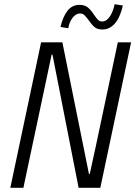

<svg xmlns="http://www.w3.org/2000/svg" viewBox="-20 -891 642 911"><path d="M175 -690H276L402 -66H406L435 -199L539 -690H602L456 0H353L229 -632H225L91 0H29ZM400 -796Q387 -813 379.5 -820Q372 -827 360 -827Q339 -827 323.5 -805.5Q308 -784 304 -757L267 -763Q278 -811 300 -839.5Q322 -868 357 -868Q382 -868 397 -855.5Q412 -843 426 -821Q437 -805 445 -797Q453 -789 464 -789Q485 -789 500.5 -811.5Q516 -834 524 -871L563 -865Q550 -808 525 -779.5Q500 -751 466 -751Q442 -751 428.5 -762.5Q415 -774 400 -796Z"/></svg>

Font: Decalotype Light Italic
Style: Regular
Weight: 300
Italic angle: -12°
Designer: Alfredo Marco Pradil
Foundry: Alfredo Marco Pradil
Version: Version 1.0